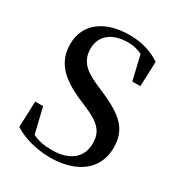

<svg xmlns="http://www.w3.org/2000/svg" viewBox="-181 -875 946 1014"><g transform="rotate(30 292.0 -367.5)"><path d="M272 18C438 18 539 -65 539 -193C539 -299 489 -357 338 -421L290 -442C215 -475 171 -514 171 -587C171 -670 235 -715 326 -715C360 -715 386 -709 414 -695L449 -547H498L504 -698C453 -733 392 -753 314 -753C172 -753 66 -684 66 -555C66 -446 132 -381 257 -327L301 -308C399 -267 432 -229 432 -159C432 -70 366 -21 262 -21C215 -21 181 -27 143 -45L106 -199H58L52 -41C105 -6 189 18 272 18Z"/></g></svg>

Font: Noto Serif JP SemiBold
Style: Regular
Weight: 600
Designer: Ryoko NISHIZUKA 西塚涼子 (kana & ideographs); Frank Grießhammer (Latin, Greek & Cyrillic); Wenlong ZHANG 张文龙 (bopomofo); San
Foundry: Adobe
Version: Version 2.001;hotconv 1.1.0;makeotfexe 2.6.0